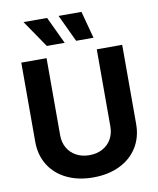

<svg xmlns="http://www.w3.org/2000/svg" viewBox="-100 -1010 903 1096"><g transform="rotate(-10 352.0 -462.0)"><path d="M644.5 -707V-248Q644.5 -171.4 607.9 -112.8Q571.3 -54.2 504.9 -22.2Q438.5 9.8 351.6 9.8Q264.6 9.8 198.5 -22.2Q132.3 -54.2 95.9 -112.8Q59.6 -171.4 59.6 -248V-707H206.1V-259.8Q206.1 -219.2 224.1 -187.3Q242.2 -155.3 275.4 -137.2Q308.6 -119.1 351.6 -119.1Q395 -119.1 428.2 -137.2Q461.4 -155.3 479.2 -187.3Q497.1 -219.2 497.1 -259.8V-707ZM112.3 -932.6H249L323.2 -775.4H219.7ZM315.4 -932.6H448.2L490.2 -775.4H389.6Z"/></g></svg>

Font: Pretendard JP
Style: Bold
Weight: 700
Designer: Base glyphs from Inter by Rasmus Andersson; Hangeul glyphs from Noto Sans CJK(Source Han Sans) by Jang Soo-young and Kan
Foundry: Kil Hyung-jin
Version: Version 1.309